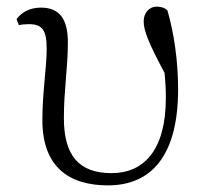

<svg xmlns="http://www.w3.org/2000/svg" viewBox="-20 -546 616 580"><path d="M306 14C435 14 518 -73 518 -276C518 -365 505 -448 486 -514C479 -522 467 -526 453 -526C431 -526 414 -507 414 -482C414 -453 429 -416 477 -326C480 -298 481 -274 481 -250C481 -93 415 -23 317 -23C217 -23 173 -78 173 -189C173 -276 185 -340 185 -418C185 -484 163 -523 104 -523C70 -523 45 -509 30 -488L37 -470C45 -472 56 -473 67 -473C108 -473 121 -455 121 -398C121 -342 108 -267 108 -183C108 -44 186 14 306 14Z"/></svg>

Font: Noto Serif CJK SC Light
Style: Regular
Weight: 300
Designer: Ryoko NISHIZUKA 西塚涼子 (kana & ideographs); Frank Grießhammer (Latin, Greek & Cyrillic); Wenlong ZHANG 张文龙 (bopomofo); San
Foundry: Adobe
Version: Version 2.001;hotconv 1.1.0;makeotfexe 2.6.0